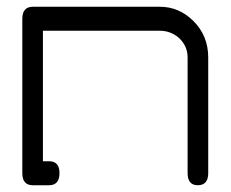

<svg xmlns="http://www.w3.org/2000/svg" viewBox="-20 -548 682 568"><path d="M565 0Q535 0 535 -36V-378Q535 -413 508 -437Q484 -457 453 -457H107V-71H125Q156 -71 156 -36Q156 0 125 0H77Q46 0 46 -36V-492Q46 -528 77 -528H453Q509 -528 551 -487Q596 -443 596 -378V-36Q596 0 565 0Z"/></svg>

Font: LuenTai2017
Style: Regular
Weight: 400
Designer: LuenTai
Foundry: Microsoft Corpration
Version: Version 1.00 November 27, 2016, initial release